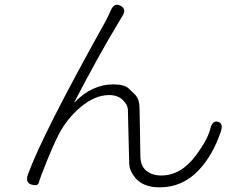

<svg xmlns="http://www.w3.org/2000/svg" viewBox="-20 -777 1040 826"><path d="M667 29Q596 29 562 -12Q537 -42 536 -73Q535 -91 535 -109L531 -272Q531 -290 530 -308Q529 -326 508 -347Q487 -368 449 -368Q388 -368 324 -314Q269 -267 234 -201Q211 -157 181 -82.5Q151 -8 147 8.5Q143 25 115 17Q88 9 100 -26Q162 -198 435 -687Q443 -702 450 -718L457 -733Q472 -767 499 -752Q526 -738 506 -707Q497 -692 488 -677Q403 -536 300 -338Q298 -334 302 -338Q377 -414 467 -414Q515 -414 533 -397Q546 -385 559 -372Q579 -353 580 -316Q581 -298 581 -280L584 -103Q585 -62 610 -42Q635 -22 674 -22Q759 -22 824 -110Q874 -178 885 -224Q894 -260 918 -253Q942 -246 930 -211Q896 -110 836 -46Q766 29 667 29Z"/></svg>

Font: Resource Han Rounded CN Light
Style: Regular
Weight: 300
Designer: Cyano Hao (round all glyphs); Ryoko NISHIZUKA 西塚涼子 (kana, bopomofo & ideographs); Paul D. Hunt (Latin, Greek & Cyrillic)
Foundry: Cyano Hao
Version: 0.990